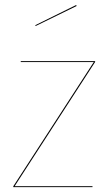

<svg xmlns="http://www.w3.org/2000/svg" viewBox="-20 -768 450 788"><path d="M292.5 -747.5 124.6 -664.6 126.4 -661.2 294.4 -743.4ZM370.4 -517.2H65.2V-513.4H364.9L34.6 -3.6V0H359.5L359.7 -3.9H40.1L370.4 -513.6Z"/></svg>

Font: Fira Sans Four
Style: Regular
Weight: 100
Designer: Carrois Corporate & Edenspiekermann AG
Foundry: Carrois Corporate GbR & Edenspiekermann AG
Version: Version 4.203;PS 004.203;hotconv 1.0.88;makeotf.lib2.5.64775